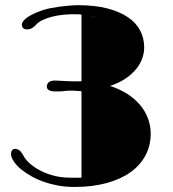

<svg xmlns="http://www.w3.org/2000/svg" viewBox="-20 -720 674 749"><path d="M65.9 -56.6Q56.2 -64 48.1 -72.5Q40 -81.1 34.2 -89.8Q28.3 -98.6 25.4 -106.4Q22.5 -114.3 22.9 -120.1Q24.4 -140.6 41.5 -139.2Q52.7 -137.7 59.8 -129.6Q66.9 -121.6 70.8 -113.8Q78.6 -98.1 95.7 -82.8Q112.8 -67.4 136.5 -54.9Q160.2 -42.5 189.9 -34.7Q219.7 -26.9 252.9 -26.9Q265.1 -26.9 276.1 -26.6Q287.1 -26.4 297.9 -26.9V-364.3Q284.7 -365.7 267.6 -366.2Q250.5 -366.7 237.8 -365.7Q225.1 -363.8 213.4 -363.5Q201.7 -363.3 196.3 -363.3Q180.7 -363.3 171.6 -367.9Q162.6 -372.6 162.6 -382.3Q162.6 -392.6 170.2 -399.2Q177.7 -405.8 194.8 -405.8Q200.2 -405.8 212.6 -405Q225.1 -404.3 234.9 -403.8Q249.5 -402.8 266.6 -402.6Q283.7 -402.3 297.9 -403.3V-663.1L287.1 -664.1Q256.8 -665.5 230 -662.8Q203.1 -660.2 181.6 -654.5Q160.2 -648.9 144.3 -640.9Q128.4 -632.8 120.6 -623.5Q115.2 -617.2 106.9 -611.6Q98.6 -606 87.4 -605.5Q79.1 -604.5 72.5 -608.6Q65.9 -612.8 65.4 -622.6Q64.9 -630.4 71.3 -638.4Q77.6 -646.5 88.9 -653.8Q100.1 -661.1 115.2 -668Q130.4 -674.8 147.5 -680.7Q161.1 -685.1 178.7 -688.5Q196.3 -691.9 214.8 -694.3Q233.4 -696.8 251.5 -698.2Q269.5 -699.7 284.7 -699.7Q350.6 -699.7 399.2 -687Q447.8 -674.3 479.7 -652.3Q511.7 -630.4 527.1 -600.3Q542.5 -570.3 542.5 -535.2Q542.5 -513.7 534.7 -491.7Q526.9 -469.7 510.3 -449.7Q493.7 -429.7 468.5 -412.8Q443.4 -396 409.2 -384.8Q444.3 -373.5 473.6 -355.5Q502.9 -337.4 523.9 -313.5Q544.9 -289.6 556.4 -260.3Q567.9 -231 567.9 -198.2Q567.9 -151.9 547.6 -113.8Q527.3 -75.7 489.3 -48.3Q451.2 -21 396 -5.9Q340.8 9.3 271 9.3Q235.4 9.3 205.3 3.7Q175.3 -2 149.9 -11Q124.5 -20 103.5 -32Q82.5 -43.9 65.9 -56.6ZM356 -651.4Q353 -652.3 349.6 -653.3Q346.7 -654.3 342.5 -655.3Q338.4 -656.2 333.5 -657.2Z"/></svg>

Font: Limelight
Style: Regular
Weight: 400
Designer: Nicole Fally with help from Eben Sorkin
Foundry: Nicole Fally with help from Eben Sorkin
Version: Version 1.002